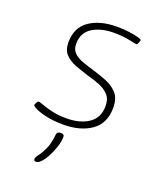

<svg xmlns="http://www.w3.org/2000/svg" viewBox="-139 -621 794 937"><g transform="rotate(20 258.0 -152.5)"><path d="M222 9Q174 9 136.5 1Q99 -7 78 -17Q57 -27 57 -33Q58 -38 63 -47Q68 -56 72 -56Q77 -56 97 -48.5Q117 -41 149.5 -33Q182 -25 225 -25Q297 -25 341.5 -55.5Q386 -86 386 -147Q386 -183 366.5 -204Q347 -225 316 -237Q285 -249 251 -258Q216 -269 183 -281.5Q150 -294 129.5 -316Q109 -338 109 -377Q109 -455 164.5 -492.5Q220 -530 307 -530Q340 -530 370 -526Q400 -522 419 -516.5Q438 -511 437 -506Q436 -501 432 -491.5Q428 -482 423 -482Q419 -482 384 -489.5Q349 -497 304 -497Q235 -497 191 -469Q147 -441 147 -383Q147 -354 164.5 -337Q182 -320 210 -310Q238 -300 269 -291Q306 -280 341.5 -266Q377 -252 400.5 -226Q424 -200 424 -152Q424 -70 367.5 -30.5Q311 9 222 9ZM160 225Q148 225 148 215Q148 205 160 190Q172 175 186 146Q200 117 205 67Q207 51 226 51Q244 51 244 64Q244 87 235.5 114.5Q227 142 214 167.5Q201 193 186.5 209Q172 225 160 225Z"/></g></svg>

Font: Asap Expanded Expanded Thin
Style: Italic
Weight: 100
Width: 7
Italic angle: -6°
Designer: Pablo Cosgaya
Foundry: Omnibus-Type
Version: Version 3.001; ttfautohint (v1.8.4.7-5d5b)